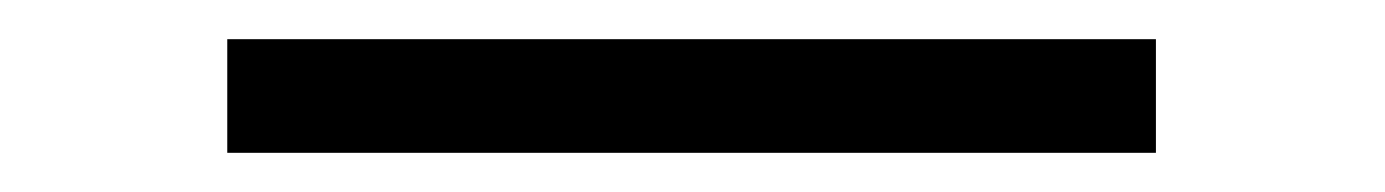

<svg xmlns="http://www.w3.org/2000/svg" viewBox="-20 -628 707 98"><path d="M96 -550V-608H570V-550Z"/></svg>

Font: Sarpanch ExtraBold
Style: Regular
Weight: 800
Designer: Manushi Parikh (Devanagari and Latin), Jyotish Sonowal (Devanagari)
Foundry: Indian Type Foundry
Version: Version 2.004;PS 1.0;hotconv 1.0.78;makeotf.lib2.5.61930; tt